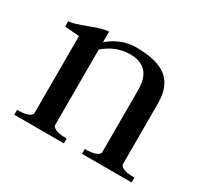

<svg xmlns="http://www.w3.org/2000/svg" viewBox="-102 -587 764 724"><g transform="rotate(30 279.5 -225.0)"><path d="M31 0V-21Q85 -21 94 -41V-379Q32 -384 31 -384V-407Q50 -407 105.5 -428.5Q161 -450 184 -450V-404Q238 -450 303 -450Q396 -450 437.5 -415.5Q479 -381 479 -308V-41Q488 -21 542 -21V0H326V-21Q380 -21 389 -41V-315Q389 -416 297 -416Q234 -416 184 -372V-41Q193 -21 247 -21V0Z"/></g></svg>

Font: Judson
Style: Regular
Weight: 400
Version: Version 20110429